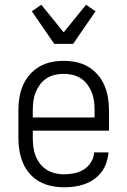

<svg xmlns="http://www.w3.org/2000/svg" viewBox="-20 -786 540 814"><path d="M251 8Q225 8 198 2.5Q171 -3 147.5 -16Q124 -29 106 -49.5Q88 -70 77.5 -95Q67 -120 62.5 -146.5Q58 -173 58 -200V-320Q58 -347 62.5 -373.5Q67 -400 77.5 -424.5Q88 -449 106 -469.5Q124 -490 147 -503.5Q170 -517 196.5 -522.5Q223 -528 250 -528Q277 -528 303.5 -522.5Q330 -517 353 -503.5Q376 -490 394 -469.5Q412 -449 422.5 -424.5Q433 -400 437.5 -373.5Q442 -347 442 -320V-232H119V-200Q119 -181 121.5 -162Q124 -143 131 -125Q138 -107 150 -91.5Q162 -76 178.5 -66Q195 -56 213.5 -51.5Q232 -47 251 -47Q273 -47 295 -51.5Q317 -56 335.5 -67.5Q354 -79 366 -98.5Q378 -118 379 -140H440Q438 -118 431 -96.5Q424 -75 410.5 -57Q397 -39 378.5 -26Q360 -13 339 -5.5Q318 2 296 5Q274 8 251 8ZM119 -288H381V-320Q381 -339 378.5 -358Q376 -377 369 -394.5Q362 -412 350.5 -427.5Q339 -443 323 -453.5Q307 -464 288 -468.5Q269 -473 250 -473Q231 -473 212 -468.5Q193 -464 177 -453.5Q161 -443 149.5 -427.5Q138 -412 131 -394.5Q124 -377 121.5 -358Q119 -339 119 -320ZM210 -600 115 -738 155 -766 250 -649 345 -766 385 -738 290 -600Z"/></svg>

Font: Iosevka Curly Light
Style: Regular
Weight: 300
Monospace: yes
Designer: Belleve Invis
Foundry: Belleve Invis
Version: Version 22.1.2; ttfautohint (v1.8.4)